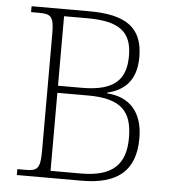

<svg xmlns="http://www.w3.org/2000/svg" viewBox="-52 -762 732 809"><g transform="rotate(5 314.5 -357.0)"><path d="M49 0H323C474 0 550 -61 550 -199C550 -308 495 -370 398 -376V-379C464 -395 520 -435 520 -540C520 -664 449 -714 293 -714H49V-689H84C133 -689 146 -679 146 -606V-109C146 -35 133 -25 84 -25H49ZM290 -390H189V-684H288C424 -684 476 -642 476 -541C476 -445 432 -390 290 -390ZM318 -30H189V-360H320C462 -360 506 -306 506 -197C506 -87 454 -30 318 -30Z"/></g></svg>

Font: Noto Serif Myanmar ExtraLight
Style: Regular
Weight: 200
Designer: Ben Mitchell and the Monotype Design Team
Foundry: Monotype Imaging Inc.
Version: Version 2.106